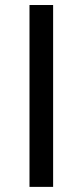

<svg xmlns="http://www.w3.org/2000/svg" viewBox="-20 -730 323 750"><path d="M187.5 -710.4V0H95.2V-710.4Z"/></svg>

Font: Inter Tight ExtraBold
Style: Regular
Weight: 800
Designer: Rasmus Andersson
Foundry: rsms
Version: Version 3.004; ttfautohint (v1.8.4.7-5d5b)